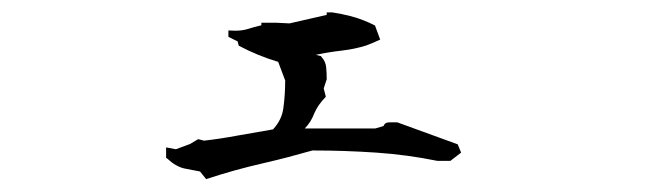

<svg xmlns="http://www.w3.org/2000/svg" viewBox="-20 -326 1040 307"><path d="M245.6 -73.7V-90.3L261.2 -87.4L283.7 -95.7L296.9 -103.5L306.2 -101.1Q332 -104 360.8 -109.4L416.5 -119.1Q430.7 -134.3 433.1 -153.3Q436 -174.8 436 -197.3L424.8 -227.1Q392.1 -236.8 361.8 -252.9L359.9 -259.8L345.2 -267.1V-277.3Q354 -276.9 356.4 -276.9Q367.7 -276.9 376.7 -279.8Q385.7 -282.7 397.9 -285.6V-289.6H422.9L442.9 -288.6L502.4 -302.2V-306.2H511.2Q542.5 -301.3 562.5 -293Q570.3 -290 579.6 -285.2L587.9 -262.7Q575.2 -256.8 565.9 -253.4Q547.9 -247.6 526.6 -245.1Q505.4 -242.7 484.9 -238.3L493.2 -236.3L494.1 -234.9Q500.5 -228 501.5 -218.8Q502.4 -209.5 502.4 -200.2V-199.2L497.6 -184.6L501 -171.4Q493.7 -163.6 489.5 -157.5Q485.4 -151.4 482.4 -144.5Q477.1 -130.4 467.3 -120.6H580.1L593.3 -124.5Q595.2 -130.4 603 -130.4H615.2L711.9 -95.2L717.3 -82L700.2 -68.8H679.2Q631.3 -78.6 581.3 -82Q531.2 -85.4 479.5 -85.4Q438.5 -73.7 406.7 -66.4Q375 -59.1 354.2 -53.2Q333.5 -47.4 309.6 -39.6L299.8 -51.8L274.9 -56.6Q261.2 -59.6 247.6 -72.3Z"/></svg>

Font: Bakudai
Style: Medium
Weight: 500
Version: Version 1.48